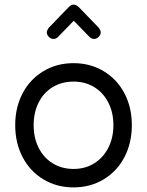

<svg xmlns="http://www.w3.org/2000/svg" viewBox="-20 -795 637 833"><path d="M46 -252Q46 -329 78 -390Q110 -451 168 -486Q226 -521 299 -521Q372 -521 430 -486Q488 -451 520 -390Q552 -329 552 -252Q552 -175 520 -113.5Q488 -52 430 -17Q372 18 299 18Q226 18 168 -17Q110 -52 78 -113.5Q46 -175 46 -252ZM472 -252Q472 -307 450 -350Q428 -393 389 -417Q350 -441 299 -441Q248 -441 208.5 -417Q169 -393 147.5 -350Q126 -307 126 -252Q126 -197 147.5 -154Q169 -111 208.5 -86.5Q248 -62 299 -62Q350 -62 389 -86.5Q428 -111 450 -154Q472 -197 472 -252ZM409 -674Q417 -662 417 -655Q417 -644 408 -635Q399 -626 388 -626Q377 -626 368 -635L300 -705L232 -635Q223 -626 212 -626Q201 -626 192 -635Q183 -644 183 -655Q183 -662 191 -674L277 -763Q288 -775 299 -775Q311 -775 323 -763Z"/></svg>

Font: Tsukimi Rounded Medium
Style: Regular
Weight: 500
Designer: Takashi Funayama
Foundry: Takashi Funayama
Version: Version 1.032; ttfautohint (v1.8.3)